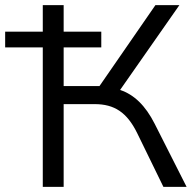

<svg xmlns="http://www.w3.org/2000/svg" viewBox="-33 -725 757 745"><path d="M133 0H214V-321H334C411 -321 460 -289 500 -207L601 0H691L567 -245C531 -316 487 -358 433 -376L663 -705H570L353 -391H214V-541H360V-602H214V-705H133V-602H-13V-541H133Z"/></svg>

Font: Poppy and Pepper
Style: Regular
Weight: 400
Designer: Thy Ha
Foundry: Thy Ha
Version: Version 0.001;Glyphs 3.2 (3227)